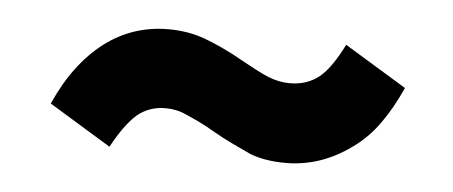

<svg xmlns="http://www.w3.org/2000/svg" viewBox="-28 -398 583 247"><g transform="rotate(5 264.0 -275.0)"><path d="M299.8 -203.1Q289.1 -208 276.9 -213.9Q264.6 -219.7 251 -227.5Q239.3 -234.4 230 -238.8Q220.7 -243.2 213.9 -246.1Q201.2 -252 186.5 -252Q166 -252 150.4 -239.3Q142.6 -232.4 134.8 -221.7Q127 -210.9 119.1 -196.3L39.1 -245.1Q62.5 -297.9 99.6 -326.2Q135.7 -353.5 181.6 -353.5Q207 -353.5 228.5 -345.7Q239.3 -341.8 252 -335.9Q264.6 -330.1 278.3 -322.3Q289.1 -316.4 298.3 -311.5Q307.6 -306.6 314.5 -303.7Q329.1 -297.9 342.8 -297.9Q365.2 -297.9 380.9 -310.5Q395.5 -322.3 411.1 -353.5L491.2 -304.7Q479.5 -278.3 464.8 -257.8Q450.2 -237.3 430.7 -223.6Q391.6 -195.3 346.7 -195.3Q319.3 -195.3 299.8 -203.1Z"/></g></svg>

Font: DINish
Style: Bold
Weight: 700
Designer: Bert Driehuis
Foundry: Playbeing
Version: Version 3.008; git-95204e4c-release